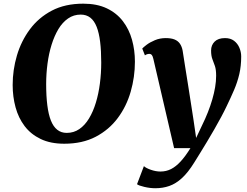

<svg xmlns="http://www.w3.org/2000/svg" viewBox="-20 -773 1344 1046"><path d="M330 10Q255 10 201.5 -15.8Q148 -41.5 114.2 -86Q80.5 -130.5 64.8 -188.2Q49 -246 49 -310Q49 -392 72.2 -470.8Q95.5 -549.5 142.8 -613.2Q190 -677 262.2 -715Q334.5 -753 433.5 -753Q508.5 -753 562 -727.5Q615.5 -702 649.5 -657.5Q683.5 -613 699.2 -556.2Q715 -499.5 715 -437Q715 -353.5 692 -273.5Q669 -193.5 621.5 -129.8Q574 -66 501.5 -28Q429 10 330 10ZM343.5 -49Q382 -49 412.2 -69.8Q442.5 -90.5 465 -127.8Q487.5 -165 502.2 -213.5Q517 -262 524.2 -318Q531.5 -374 531.5 -432Q531.5 -496.5 525.5 -545.2Q519.5 -594 506.5 -627Q493.5 -660 472 -676.8Q450.5 -693.5 419.5 -693.5Q381.5 -693.5 351 -672.5Q320.5 -651.5 298.2 -614.5Q276 -577.5 261 -529.2Q246 -481 238.8 -426.2Q231.5 -371.5 231.5 -315Q231.5 -249.5 237.8 -199.8Q244 -150 257.2 -116.5Q270.5 -83 292 -66Q313.5 -49 343.5 -49ZM815.5 -452Q812 -467.5 807 -473.5Q802 -479.5 794.5 -479.5Q788 -479.5 782 -477.8Q776 -476 769.5 -471.5L755 -508.5Q760.5 -515 778.5 -528.8Q796.5 -542.5 823.8 -554Q851 -565.5 883 -565.5Q912.5 -565.5 931.2 -557.8Q950 -550 960.5 -534.5Q971 -519 975 -497Q982 -450 989.8 -402.5Q997.5 -355 1005 -307.5Q1012.5 -260 1019.8 -212.8Q1027 -165.5 1034.5 -118L1048.5 -21.5L1081 -90.5Q1098.5 -126 1112.5 -161.5Q1126.5 -197 1136.5 -231.2Q1146.5 -265.5 1152 -298Q1157.5 -330.5 1157.5 -360.5Q1157.5 -394 1150.8 -413.5Q1144 -433 1137 -451Q1130 -469 1130 -498Q1130 -527 1149.2 -546.2Q1168.5 -565.5 1206 -565.5Q1235.5 -565.5 1255 -550.8Q1274.5 -536 1284.2 -512.8Q1294 -489.5 1294 -465.5Q1294 -413.5 1283.8 -369.5Q1273.5 -325.5 1255.5 -283.5Q1237.5 -241.5 1214.5 -194Q1202.5 -168.5 1185.2 -136.2Q1168 -104 1148 -69.2Q1128 -34.5 1107.8 -0.8Q1087.5 33 1069.5 62Q1051.5 91 1038.5 112Q1004.5 167 971 197.5Q937.5 228 902.2 240.2Q867 252.5 826.5 252.5Q797.5 252.5 766.5 245.2Q735.5 238 726.5 230.5L764 132Q774.5 142.5 801.8 152Q829 161.5 854 161.5Q885.5 161.5 912 148Q938.5 134.5 964.2 106.5Q990 78.5 1017.5 34H928.5Z"/></svg>

Font: Merriweather 24pt Black
Style: Italic
Weight: 900
Italic angle: -7.8°
Designer: Eben Sorkin
Foundry: Eben Sorkin
Version: Version 2.101